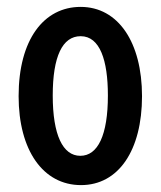

<svg xmlns="http://www.w3.org/2000/svg" viewBox="-20 -525 466 557"><path d="M215 12C324 12 392 -89 392 -246C392 -402 323 -505 214 -505C107 -505 34 -410 34 -246C34 -89 105 12 215 12ZM213 -73C162 -73 133 -134 133 -248C133 -361 161 -420 214 -420C270 -420 293 -350 293 -248C293 -133 264 -73 213 -73Z"/></svg>

Font: Noto Sans Armenian ExtraCondensed Medium
Style: Regular
Weight: 500
Width: 2
Designer: Monotype Design Team
Foundry: Monotype Imaging Inc.
Version: Version 2.008